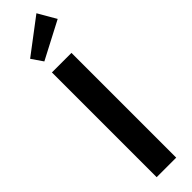

<svg xmlns="http://www.w3.org/2000/svg" viewBox="-347 -994 972 972"><g transform="rotate(-45 138.5 -508.5)"><path d="M65 0V-750H205V0ZM221.4 -1017.3 277.3 -920.9 77.3 -816.4 35.9 -876.8Z"/></g></svg>

Font: Spartan
Style: Bold
Weight: 700
Designer: Matt Bailey, Mirko Velimirovic
Foundry: Matt Bailey
Version: Version 1.005